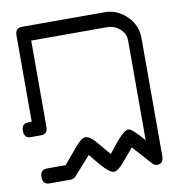

<svg xmlns="http://www.w3.org/2000/svg" viewBox="-80 -601 796 861"><g transform="rotate(-10 317.5 -170.5)"><path d="M567 187Q555 187 544 175L468 90L414 154Q388 184 370 184Q352 184 313 140L272 90L196 175Q187 185 174 185H77Q46 185 46 151Q46 117 77 117H162L226 41Q253 9 271 9Q290 9 316 39L370 103L415 47Q450 8 466 8Q483 8 535 69V-384Q535 -418 508 -440Q484 -460 453 -460H107V-67Q107 -34 77 -34H30Q0 -34 0 -67Q0 -101 30 -101H46V-494Q46 -528 77 -528H453Q509 -528 551 -488Q596 -447 596 -384V151Q596 187 567 187Z"/></g></svg>

Font: LuenTai2017
Style: Regular
Weight: 400
Designer: LuenTai
Foundry: Microsoft Corpration
Version: Version 1.00 November 27, 2016, initial release